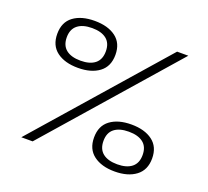

<svg xmlns="http://www.w3.org/2000/svg" viewBox="-121 -854 1091 1005"><g transform="rotate(20 425.0 -351.0)"><path d="M406 -573.5Q406 -508.5 361.8 -475.5Q317.5 -442.5 244 -442.5Q170.5 -442.5 126.2 -475.5Q82 -508.5 82 -573.5Q82 -638.5 126 -671.2Q170 -704 244 -704Q318 -704 362 -671Q406 -638 406 -573.5ZM766 -700 153.5 0H90.5L703.5 -700ZM135 -573.5Q135 -528 163.5 -505.2Q192 -482.5 244 -482.5Q296 -482.5 324.2 -505.2Q352.5 -528 352.5 -573.5Q352.5 -619 324.2 -641.5Q296 -664 244 -664Q192 -664 163.5 -641.2Q135 -618.5 135 -573.5ZM448.5 -129.5Q448.5 -194.5 492.5 -227.2Q536.5 -260 610 -260Q684 -260 728 -227Q772 -194 772 -129.5Q772 -65 727.8 -31.8Q683.5 1.5 610 1.5Q536.5 1.5 492.5 -31.8Q448.5 -65 448.5 -129.5ZM529.5 -61.2Q558 -38.5 610 -38.5Q662 -38.5 690.5 -61.2Q719 -84 719 -129.5Q719 -175 690.5 -197.5Q662 -220 610 -220Q558 -220 529.5 -197.5Q501 -175 501 -129.5Q501 -84 529.5 -61.2Z"/></g></svg>

Font: League Mono Wide Light
Style: Regular
Weight: 300
Width: 8
Designer: Tyler Finck
Foundry: The League of Moveable Type / Tyler Finck
Version: Version 2.210